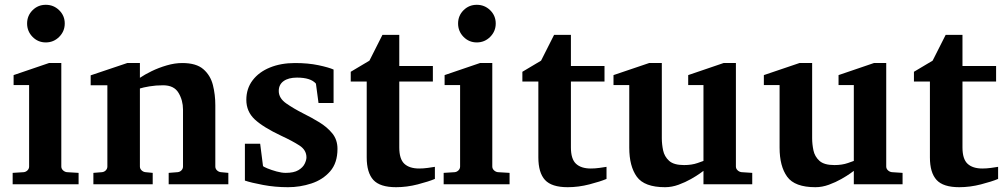

<svg xmlns="http://www.w3.org/2000/svg" viewBox="-20 -760 4141 792"><path d="M247.1 -663.1Q247.1 -630.9 224.1 -607.9Q201.2 -585 168.9 -585Q136.7 -585 114.3 -607.9Q91.8 -630.9 91.8 -663.1Q91.8 -695.3 114.3 -717.8Q136.7 -740.2 168.9 -740.2Q201.2 -740.2 224.1 -717.8Q247.1 -695.3 247.1 -663.1ZM304.2 0H32.2V-46.9L78.1 -49.8Q86.9 -50.8 93.5 -57.4Q100.1 -64 100.1 -73.2V-409.2H36.1V-450.2L182.1 -500H232.9V-73.2Q232.9 -64 240 -57.4Q247.1 -50.8 255.9 -49.8L304.2 -46.9Z M921.9 0H675.8V-46.9L712.9 -49.8Q722.2 -50.8 728.5 -57.4Q734.9 -64 734.9 -73.2V-308.1Q734.9 -346.2 716.3 -377.2Q697.8 -408.2 652.8 -408.2Q623 -408.2 596.7 -403.8Q570.3 -399.4 557.1 -395V-73.2Q557.1 -64 564 -57.4Q570.8 -50.8 580.1 -49.8L609.9 -46.9V0H365.2V-46.9L400.9 -49.8Q410.2 -50.8 416.5 -57.4Q422.9 -64 422.9 -73.2V-408.2H354V-449.2L504.9 -500H557.1V-439Q576.2 -452.1 605.2 -466.3Q634.3 -480.5 667.5 -490.2Q700.7 -500 731.9 -500Q789.6 -500 818.8 -474.6Q848.1 -449.2 858.2 -409.4Q868.2 -369.6 868.2 -326.2V-73.2Q868.2 -64 875 -57.4Q881.8 -50.8 891.1 -49.8L921.9 -46.9Z M1356 -335H1293.9L1283.2 -415Q1261.7 -439.9 1205.1 -439.9Q1169.9 -439.9 1149.9 -425.5Q1129.9 -411.1 1129.9 -384.8Q1129.9 -355 1160.6 -333.5Q1191.4 -312 1231 -292Q1264.6 -275.4 1297.1 -255.6Q1329.6 -235.8 1350.8 -209.7Q1372.1 -183.6 1372.1 -146Q1372.1 -87.9 1341.8 -53.2Q1311.5 -18.6 1264.6 -3.2Q1217.8 12.2 1168 12.2Q1114.3 12.2 1065.2 2.9Q1016.1 -6.3 990.2 -15.1V-167H1053.2L1064.9 -75.2Q1066.4 -72.3 1083 -65.4Q1099.6 -58.6 1120.8 -52.7Q1142.1 -46.9 1158.2 -46.9Q1192.4 -46.9 1210.9 -58.1Q1229.5 -69.3 1236.8 -84.5Q1244.1 -99.6 1244.1 -110.8Q1244.1 -141.1 1215.1 -159.9Q1186 -178.7 1140.6 -199.7Q1065.9 -234.9 1031 -267.3Q996.1 -299.8 996.1 -348.1Q996.1 -394.5 1022 -428.7Q1047.9 -462.9 1093.3 -481.4Q1138.7 -500 1196.8 -500Q1251 -500 1293.7 -491Q1336.4 -481.9 1356 -473.1Z M1773.9 -22Q1748.5 -11.2 1703.4 0.5Q1658.2 12.2 1613.8 12.2Q1547.4 12.2 1520 -17.8Q1492.7 -47.9 1492.7 -110.8V-423.8H1426.8V-463.9L1503.9 -509.8L1557.6 -616.2H1627V-487.8H1765.6V-423.8H1627V-151.9Q1627 -104 1647.9 -84.5Q1668.9 -64.9 1709 -64.9Q1726.1 -64.9 1744.6 -67.4Q1763.2 -69.8 1773.9 -71.8Z M2024.9 -663.1Q2024.9 -630.9 2002 -607.9Q1979 -585 1946.8 -585Q1914.6 -585 1892.1 -607.9Q1869.6 -630.9 1869.6 -663.1Q1869.6 -695.3 1892.1 -717.8Q1914.6 -740.2 1946.8 -740.2Q1979 -740.2 2002 -717.8Q2024.9 -695.3 2024.9 -663.1ZM2082 0H1810.1V-46.9L1856 -49.8Q1864.7 -50.8 1871.3 -57.4Q1877.9 -64 1877.9 -73.2V-409.2H1814V-450.2L1960 -500H2010.7V-73.2Q2010.7 -64 2017.8 -57.4Q2024.9 -50.8 2033.7 -49.8L2082 -46.9Z M2481.9 -22Q2456.5 -11.2 2411.4 0.5Q2366.2 12.2 2321.8 12.2Q2255.4 12.2 2228 -17.8Q2200.7 -47.9 2200.7 -110.8V-423.8H2134.8V-463.9L2211.9 -509.8L2265.6 -616.2H2335V-487.8H2473.6V-423.8H2335V-151.9Q2335 -104 2356 -84.5Q2377 -64.9 2417 -64.9Q2434.1 -64.9 2452.6 -67.4Q2471.2 -69.8 2481.9 -71.8Z M3083 0H2881.8V-55.2Q2881.8 -55.2 2867.7 -44.9Q2853.5 -34.7 2830.3 -21.5Q2807.1 -8.3 2779.1 2Q2751 12.2 2723.6 12.2Q2638.2 12.2 2606.9 -31Q2575.7 -74.2 2575.7 -150.9V-409.2H2510.7V-450.2L2657.7 -500H2710V-189.9Q2710 -165.5 2715.3 -139.9Q2720.7 -114.3 2740 -96.7Q2759.3 -79.1 2801.8 -79.1Q2833.5 -79.1 2857.7 -87.6Q2881.8 -96.2 2881.8 -96.2V-409.2H2818.8V-450.2L2964.8 -500H3015.6V-73.2Q3015.6 -64 3022.7 -57.4Q3029.8 -50.8 3039.1 -49.8L3083 -46.9Z M3703.1 0H3502V-55.2Q3502 -55.2 3487.8 -44.9Q3473.6 -34.7 3450.4 -21.5Q3427.2 -8.3 3399.2 2Q3371.1 12.2 3343.8 12.2Q3258.3 12.2 3227.1 -31Q3195.8 -74.2 3195.8 -150.9V-409.2H3130.9V-450.2L3277.8 -500H3330.1V-189.9Q3330.1 -165.5 3335.4 -139.9Q3340.8 -114.3 3360.1 -96.7Q3379.4 -79.1 3421.9 -79.1Q3453.6 -79.1 3477.8 -87.6Q3502 -96.2 3502 -96.2V-409.2H3439V-450.2L3585 -500H3635.7V-73.2Q3635.7 -64 3642.8 -57.4Q3649.9 -50.8 3659.2 -49.8L3703.1 -46.9Z M4097.2 -22Q4071.8 -11.2 4026.6 0.5Q3981.4 12.2 3937 12.2Q3870.6 12.2 3843.3 -17.8Q3815.9 -47.9 3815.9 -110.8V-423.8H3750V-463.9L3827.1 -509.8L3880.9 -616.2H3950.2V-487.8H4088.9V-423.8H3950.2V-151.9Q3950.2 -104 3971.2 -84.5Q3992.2 -64.9 4032.2 -64.9Q4049.3 -64.9 4067.9 -67.4Q4086.4 -69.8 4097.2 -71.8Z"/></svg>

Font: Charis
Style: Bold
Weight: 700
Designer: Walt Agee, Miriam Martin, Annie Olsen, Victor Gaultney, Lorna Priest, Alan Ward, Bob Hallissy, Martin Hosken, Sharon Cor
Foundry: SIL Global
Version: Version 7.000